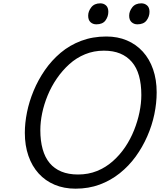

<svg xmlns="http://www.w3.org/2000/svg" viewBox="-20 -1113 968 1152"><path d="M433 19Q364 19 308 -4.5Q252 -28 212 -72Q172 -116 150.5 -178Q129 -240 129 -316Q129 -375 142 -439.5Q155 -504 182 -569Q209 -634 249.5 -692.5Q290 -751 344 -796.5Q398 -842 467 -868Q536 -894 618 -894Q686 -894 741.5 -870.5Q797 -847 837 -803Q877 -759 898.5 -697Q920 -635 920 -559Q920 -494 906 -427Q892 -360 863.5 -295Q835 -230 794 -173.5Q753 -117 698.5 -73.5Q644 -30 578 -5.5Q512 19 433 19ZM448 -66Q510 -66 562 -87Q614 -108 656.5 -145.5Q699 -183 731 -230.5Q763 -278 784.5 -332Q806 -386 817 -440Q828 -494 828 -543Q828 -608 814 -658Q800 -708 771 -741.5Q742 -775 700.5 -792Q659 -809 603 -809Q543 -809 490.5 -787.5Q438 -766 396 -728Q354 -690 321 -642Q288 -594 266 -540.5Q244 -487 233 -434Q222 -381 222 -332Q222 -268 236 -218Q250 -168 278 -134.5Q306 -101 348.5 -83.5Q391 -66 448 -66ZM558 -967Q537 -967 523 -980Q509 -993 509 -1019Q509 -1045 527.5 -1069Q546 -1093 582 -1093Q602 -1093 616 -1080.5Q630 -1068 630 -1042Q630 -1014 613 -990.5Q596 -967 558 -967ZM804 -967Q784 -967 769.5 -980Q755 -993 755 -1019Q755 -1045 773.5 -1069Q792 -1093 828 -1093Q848 -1093 862.5 -1080.5Q877 -1068 877 -1042Q877 -1014 859.5 -990.5Q842 -967 804 -967Z"/></svg>

Font: Playwrite HR
Style: Regular
Weight: 400
Designer: Veronika Burian, José Scaglione
Foundry: TypeTogether
Version: Version 1.002